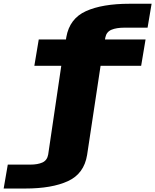

<svg xmlns="http://www.w3.org/2000/svg" viewBox="-168 -806 848 1048"><path d="M-148 223 -125.5 92.5H-2.5Q38 92.5 63.8 80.8Q89.5 69 95 37.5L166.5 -447H19.5L43.5 -590.5H192L194 -603.5Q212 -705 301.2 -745.2Q390.5 -785.5 539.5 -785.5H659.5L637.5 -655H511.5Q467.5 -655 440.2 -643.5Q413 -632 407 -601.5L405 -590.5H626.5L602.5 -447H381L307.5 39.5Q291 142 203.2 182.5Q115.5 223 -30 223Z"/></svg>

Font: Anybody ExtraExpanded ExtraBold
Style: Regular
Weight: 800
Width: 8
Designer: Tyler Finck
Foundry: Etcetera Type Company
Version: Version 1.010; ttfautohint (v1.8.3) -l 8 -r 50 -G 200 -x 14 